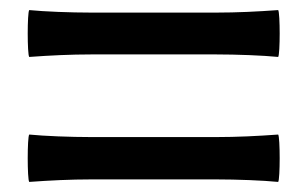

<svg xmlns="http://www.w3.org/2000/svg" viewBox="-20 -562 610 381"><path d="M285 -537H161C120 -537 68 -539 38 -542C34 -537 34 -454 38 -449C79 -452 120 -454 161 -454H285H409C450 -454 502 -452 532 -449C536 -454 536 -537 532 -542C491 -539 450 -537 409 -537H285ZM285 -290H161C120 -290 68 -292 38 -295C34 -290 34 -206 38 -201C79 -204 120 -206 161 -206H285H409C450 -206 502 -204 532 -201C536 -206 536 -290 532 -295C491 -292 450 -290 409 -290H285Z"/></svg>

Font: GenSekiGothic2 TW M
Style: Regular
Weight: 500
Version: Version 2.100;PS 2.1;hotconv 16.6.51;makeotf.lib2.5.65220 DE